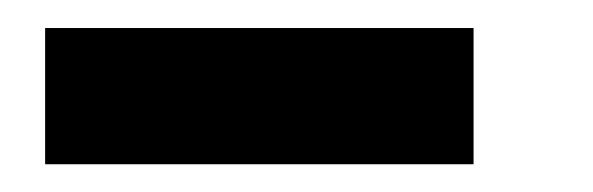

<svg xmlns="http://www.w3.org/2000/svg" viewBox="-20 -291 423 137"><path d="M12.2 -173.8V-271H317.9V-173.8Z"/></svg>

Font: CMU Serif
Style: Bold
Weight: 700
Version: Version 0.7.0